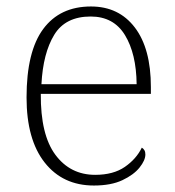

<svg xmlns="http://www.w3.org/2000/svg" viewBox="-20 -563 539 593"><path d="M270 10Q174 10 118 -61Q62 -132 62 -262Q62 -404 113.5 -473.5Q165 -543 261 -543Q347 -543 396.5 -478Q446 -413 446 -294V-273H106Q105 -147 151 -85Q197 -23 274 -23Q330 -23 365.5 -47.5Q401 -72 418 -107Q423 -104 426 -99Q429 -94 429 -86Q429 -68 411 -45.5Q393 -23 358 -6.5Q323 10 270 10ZM402 -303Q401 -397 366 -454.5Q331 -512 260 -512Q182 -512 147.5 -455.5Q113 -399 108 -303Z"/></svg>

Font: Noto Serif Thai ExtraLight
Style: Regular
Weight: 250
Version: Version 2.001